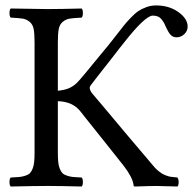

<svg xmlns="http://www.w3.org/2000/svg" viewBox="-20 -678 704 700"><path d="M376 -514.2Q386.7 -527.3 404.1 -549.8Q421.4 -572.3 431.2 -584.5Q440.9 -596.7 456.5 -613Q472.2 -629.4 484.6 -637.7Q497.1 -646 513.9 -652.1Q530.8 -658.2 548.8 -658.2Q596.7 -658.2 630.4 -634Q664.1 -609.9 664.1 -581.1Q664.1 -564.9 651.9 -553.5Q639.6 -542 624 -542Q610.4 -542 602.3 -550.8Q594.2 -559.6 586.9 -575.2Q581.5 -587.4 579.1 -592.3Q576.7 -597.2 570.3 -605.7Q564 -614.3 555.9 -617.7Q547.9 -621.1 537.1 -621.1Q509.8 -621.1 433.1 -523.9Q427.2 -516.6 415.5 -501.7Q403.8 -486.8 397.9 -479L374 -448.2Q368.2 -441.4 357.7 -427.7Q347.2 -414.1 341.8 -407.2Q335.9 -399.9 330.3 -392.6Q324.7 -385.3 321.8 -381.3Q318.8 -377.4 315.7 -373.5Q312.5 -369.6 311.3 -367.7Q310.1 -365.7 308.8 -363.8Q307.6 -361.8 307.4 -360.6Q307.1 -359.4 307.1 -357.9Q307.1 -347.2 319.8 -333Q326.7 -325.2 338.9 -310.5Q351.1 -295.9 357.9 -288.1Q387.7 -252 448.2 -180.4Q508.8 -108.9 539.1 -73.2Q551.3 -58.1 567.9 -46.9Q576.2 -41.5 585.7 -38.1Q595.2 -34.7 601.1 -33.7Q606.9 -32.7 616 -32Q625 -31.2 627 -30.8Q628.9 -28.8 630.9 -21Q632.8 -3.9 627 2Q613.8 1.5 598.9 1.2Q584 1 574.2 0.7Q564.5 0.5 555.2 0Q527.8 0 472.2 2Q466.8 2 466.8 -3.9Q463.4 -31.2 431.2 -73.2Q405.8 -105.5 358.6 -164.6Q311.5 -223.6 292 -248Q285.2 -255.9 273.9 -271Q245.6 -307.6 190.9 -309.1V-122.1Q190.9 -100.6 192.4 -86.7Q193.8 -72.8 198.2 -62.3Q202.6 -51.8 208 -46.4Q213.4 -41 224.6 -37.4Q235.8 -33.7 246.8 -32.7Q257.8 -31.7 277.8 -30.8Q282.2 -26.4 282.2 -14.4Q282.2 -2.4 277.8 2Q197.8 0 161.1 0H148.9Q108.9 0 19 2Q14.6 -2.4 14.6 -14.4Q14.6 -26.4 19 -30.8Q39.1 -31.7 50 -32.7Q61 -33.7 72.3 -37.4Q83.5 -41 88.9 -46.4Q94.2 -51.8 98.6 -62.3Q103 -72.8 104.5 -86.7Q106 -100.6 106 -122.1V-522.9Q106 -554.7 102.8 -571.8Q99.6 -588.9 88.1 -598.4Q76.7 -607.9 62.7 -610.1Q48.8 -612.3 19 -613.8Q14.6 -618.2 14.6 -630.4Q14.6 -642.6 19 -647Q112.8 -645 147.9 -645H161.1Q199.7 -645 277.8 -647Q282.2 -642.6 282.2 -630.4Q282.2 -618.2 277.8 -613.8Q248 -612.3 234.1 -610.1Q220.2 -607.9 208.7 -598.4Q197.3 -588.9 194.1 -571.8Q190.9 -554.7 190.9 -522.9V-347.2Q217.8 -349.6 235.8 -358.4Q253.9 -367.2 270 -386.2Q279.3 -396.5 296.9 -418Q314.5 -439.5 323.2 -450.2Z"/></svg>

Font: Common Serif
Style: Regular
Weight: 400
Designer: Philipp H. Poll, Khaled Hosny
Foundry: Stefan Peev, Context Ltd.
Version: Version 1.026